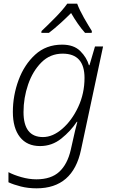

<svg xmlns="http://www.w3.org/2000/svg" viewBox="-20 -785 614 1045"><path d="M179 240Q377 240 421 30L541 -532H497L467 -430H464Q452 -472 417 -507Q382 -542 318 -542Q231 -542 171.5 -487.5Q112 -433 81 -349Q50 -265 50 -176Q50 -88 88.5 -39Q127 10 198 10Q263 10 314 -31Q365 -72 398 -122H401Q397 -108 388.5 -73Q380 -38 374 -9L365 31Q347 109 302.5 150Q258 191 178 191Q138 191 96 179Q54 167 26 152V207Q54 220 93.5 230Q133 240 179 240ZM214 -39Q108 -39 108 -175Q108 -252 133 -325Q158 -398 205.5 -445.5Q253 -493 321 -493Q440 -493 440 -361Q440 -276 405.5 -202.5Q371 -129 319 -84Q267 -39 214 -39ZM205 -606H246Q275 -628 307 -657Q339 -686 367 -714Q383 -686 403 -657Q423 -628 443 -606H479L480 -616Q461 -646 437 -688Q413 -730 400 -765H346Q323 -732 279 -687.5Q235 -643 206 -616Z"/></svg>

Font: Noto Sans UI Light
Style: Italic
Weight: 300
Italic angle: -12°
Designer: Monotype Design Team
Foundry: Monotype Imaging Inc.
Version: Version 1.901